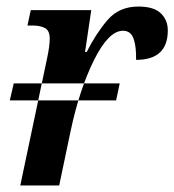

<svg xmlns="http://www.w3.org/2000/svg" viewBox="-20 -567 533 587"><path d="M10 -260 22 -312H346L335 -260ZM42 0H161L196 -167Q223 -294 267.5 -383.5Q312 -473 356 -473Q380 -473 388.5 -448.5Q397 -424 396 -384Q493 -384 493 -474Q493 -506 471.5 -526.5Q450 -547 403 -547Q344 -547 308.5 -505.5Q273 -464 245 -408H240L259 -536H74L64 -489H80Q102 -489 117 -481.5Q132 -474 132 -449Q132 -426 124 -389Z"/></svg>

Font: Noto Serif SemiCondensed Semi
Style: Italic
Weight: 600
Width: 4
Italic angle: -12°
Designer: Monotype Design Team
Foundry: Monotype Imaging Inc.
Version: Version 1.901